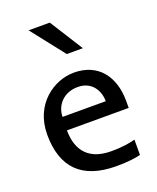

<svg xmlns="http://www.w3.org/2000/svg" viewBox="-147 -879 794 973"><g transform="rotate(-20 250.0 -392.5)"><path d="M311 7.8C377.4 7.8 416.5 1 441.4 -4.9V-87.4C416 -80.6 376.5 -72.3 311.5 -72.3C169.4 -72.3 136.2 -165.5 136.2 -248.5H469.2V-286.6C469.2 -415.5 401.4 -511.7 268.6 -511.7C160.6 -511.7 34.7 -426.3 34.7 -262.2C34.7 -85.4 124.5 7.8 311 7.8ZM262.2 -436.5C338.4 -436.5 371.6 -376.5 371.6 -320.3H138.7C138.7 -380.4 184.1 -436.5 262.2 -436.5ZM267.6 -612.3H354.5L241.2 -791.5H127Z"/></g></svg>

Font: Inder
Style: Regular
Weight: 400
Designer: Irina Smirnova
Foundry: Irina Smirnova
Version: Version 1.001